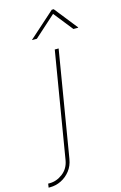

<svg xmlns="http://www.w3.org/2000/svg" viewBox="-242 -814 677 1077"><g transform="rotate(-15 96.5 -275.5)"><path d="M133.8 -535.6H156.2L54.2 79.1Q47.9 117.7 25.9 145.8Q3.9 173.8 -26.9 189Q-57.6 204.1 -91.3 204.1H-100.1L-96.7 181.6H-87.9Q-47.4 181.6 -11.7 154.3Q23.9 127 31.7 79.1ZM52.2 -619.6H24.9L25.4 -621.6L175.3 -755.4H186.5L292.5 -621.6L292 -619.6H264.6L176.3 -731Z"/></g></svg>

Font: Inter 20pt Thin
Style: Italic
Weight: 250
Italic angle: -9.3988°
Version: Version 4.001;git-66647c0bb